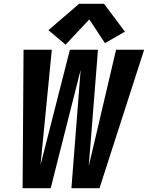

<svg xmlns="http://www.w3.org/2000/svg" viewBox="-20 -999 785 1019"><path d="M183 0H249L408 -628L359 0H508L745 -735H596L451 -117L500 -735H351L195 -123L255 -735H105L100 0ZM328 -762 454 -896 537 -770 643 -831 532 -979H400L237 -839Z"/></svg>

Font: Iosevka Sparkle Heavy Oblique
Style: Regular
Weight: 900
Italic angle: -9°
Designer: Belleve Invis
Foundry: Belleve Invis
Version: Version 4.5.0; ttfautohint (v1.8.3)